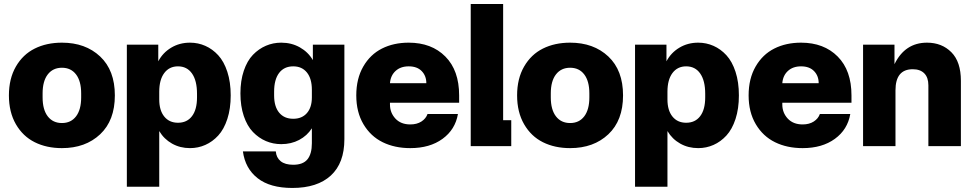

<svg xmlns="http://www.w3.org/2000/svg" viewBox="-20 -720 4787 946"><path d="M285.2 9.8Q209.5 9.8 151.1 -19.3Q92.8 -48.3 58.3 -107.9Q23.9 -167.5 23.9 -250Q23.9 -332.5 58.3 -392.1Q92.8 -451.7 151.1 -480.7Q209.5 -509.8 285.2 -509.8Q400.9 -509.8 473.4 -441.7Q545.9 -373.5 545.9 -250Q545.9 -126.5 473.4 -58.3Q400.9 9.8 285.2 9.8ZM189.9 -240.2Q189.9 -179.7 215.3 -146.7Q240.7 -113.8 285.2 -113.8Q329.6 -113.8 354.7 -146.7Q379.9 -179.7 379.9 -240.2V-259.8Q379.9 -320.3 354.7 -353.3Q329.6 -386.2 285.2 -386.2Q240.7 -386.2 215.3 -353.3Q189.9 -320.3 189.9 -259.8Z M605 200.2V-500H759.8V-418Q782.2 -460.4 823.5 -485.1Q864.7 -509.8 916 -509.8Q956.1 -509.8 991.5 -494.1Q1026.9 -478.5 1055.2 -447.8Q1083.5 -417 1100.1 -366.2Q1116.7 -315.4 1116.7 -250Q1116.7 -184.6 1100.1 -133.8Q1083.5 -83 1055.2 -52.2Q1026.9 -21.5 991.5 -5.9Q956.1 9.8 916 9.8Q867.2 9.8 827.6 -12.5Q788.1 -34.7 764.6 -74.2V200.2ZM764.6 -230Q764.6 -176.3 789.3 -145.8Q814 -115.2 856.9 -115.2Q901.4 -115.2 926 -147.7Q950.7 -180.2 950.7 -240.2V-257.8Q950.7 -322.8 926 -357.9Q901.4 -393.1 856.9 -393.1Q814 -393.1 789.3 -360.1Q764.6 -327.1 764.6 -268.1Z M1420.4 206.1Q1310.5 206.1 1249.3 158Q1188 109.9 1176.8 25.9H1338.9Q1341.3 56.6 1362.8 74.2Q1384.3 91.8 1424.8 91.8Q1473.1 91.8 1494.9 64.9Q1516.6 38.1 1516.6 -14.2V-87.9Q1493.2 -51.3 1453.9 -30.5Q1414.6 -9.8 1365.7 -9.8Q1325.7 -9.8 1290.3 -24.9Q1254.9 -40 1226.3 -69.6Q1197.8 -99.1 1181.2 -148.2Q1164.6 -197.3 1164.6 -259.8Q1164.6 -322.3 1181.2 -371.3Q1197.8 -420.4 1226.3 -450Q1254.9 -479.5 1290.3 -494.6Q1325.7 -509.8 1365.7 -509.8Q1416.5 -509.8 1457.5 -486.6Q1498.5 -463.4 1521.5 -423.8V-500H1676.8V-34.2Q1676.8 83.5 1610.1 144.8Q1543.5 206.1 1420.4 206.1ZM1330.6 -250Q1330.6 -194.8 1355.5 -164.8Q1380.4 -134.8 1424.8 -134.8Q1467.8 -134.8 1492.2 -162.8Q1516.6 -190.9 1516.6 -240.2V-277.8Q1516.6 -332.5 1492.2 -362.8Q1467.8 -393.1 1424.8 -393.1Q1379.9 -393.1 1355.2 -360.6Q1330.6 -328.1 1330.6 -268.1Z M2001.5 9.8Q1924.8 9.8 1865.5 -19.3Q1806.2 -48.3 1770.8 -107.9Q1735.4 -167.5 1735.4 -250Q1735.4 -332.5 1769.8 -392.1Q1804.2 -451.7 1861.8 -480.7Q1919.4 -509.8 1993.7 -509.8Q2106.4 -509.8 2174.3 -441.4Q2242.2 -373 2242.2 -250V-213.9H1901.4V-205.1Q1901.4 -164.6 1928.2 -135.7Q1955.1 -106.9 2001.5 -106.9Q2034.2 -106.9 2056.4 -121.3Q2078.6 -135.7 2086.4 -158.2H2236.3Q2223.1 -81.5 2160.4 -35.9Q2097.7 9.8 2001.5 9.8ZM1901.4 -310.1H2080.6Q2080.6 -346.2 2057.9 -369.6Q2035.2 -393.1 1993.7 -393.1Q1953.6 -393.1 1929 -370.4Q1904.3 -347.7 1901.4 -310.1Z M2299.3 0V-700.2H2459V-127.9H2499V0Z M2789.1 9.8Q2713.4 9.8 2655 -19.3Q2596.7 -48.3 2562.3 -107.9Q2527.8 -167.5 2527.8 -250Q2527.8 -332.5 2562.3 -392.1Q2596.7 -451.7 2655 -480.7Q2713.4 -509.8 2789.1 -509.8Q2904.8 -509.8 2977.3 -441.7Q3049.8 -373.5 3049.8 -250Q3049.8 -126.5 2977.3 -58.3Q2904.8 9.8 2789.1 9.8ZM2693.8 -240.2Q2693.8 -179.7 2719.2 -146.7Q2744.6 -113.8 2789.1 -113.8Q2833.5 -113.8 2858.6 -146.7Q2883.8 -179.7 2883.8 -240.2V-259.8Q2883.8 -320.3 2858.6 -353.3Q2833.5 -386.2 2789.1 -386.2Q2744.6 -386.2 2719.2 -353.3Q2693.8 -320.3 2693.8 -259.8Z M3108.9 200.2V-500H3263.7V-418Q3286.1 -460.4 3327.4 -485.1Q3368.7 -509.8 3419.9 -509.8Q3460 -509.8 3495.4 -494.1Q3530.8 -478.5 3559.1 -447.8Q3587.4 -417 3604 -366.2Q3620.6 -315.4 3620.6 -250Q3620.6 -184.6 3604 -133.8Q3587.4 -83 3559.1 -52.2Q3530.8 -21.5 3495.4 -5.9Q3460 9.8 3419.9 9.8Q3371.1 9.8 3331.5 -12.5Q3292 -34.7 3268.6 -74.2V200.2ZM3268.6 -230Q3268.6 -176.3 3293.2 -145.8Q3317.9 -115.2 3360.8 -115.2Q3405.3 -115.2 3429.9 -147.7Q3454.6 -180.2 3454.6 -240.2V-257.8Q3454.6 -322.8 3429.9 -357.9Q3405.3 -393.1 3360.8 -393.1Q3317.9 -393.1 3293.2 -360.1Q3268.6 -327.1 3268.6 -268.1Z M3934.6 9.8Q3857.9 9.8 3798.6 -19.3Q3739.3 -48.3 3703.9 -107.9Q3668.5 -167.5 3668.5 -250Q3668.5 -332.5 3702.9 -392.1Q3737.3 -451.7 3794.9 -480.7Q3852.5 -509.8 3926.8 -509.8Q4039.6 -509.8 4107.4 -441.4Q4175.3 -373 4175.3 -250V-213.9H3834.5V-205.1Q3834.5 -164.6 3861.3 -135.7Q3888.2 -106.9 3934.6 -106.9Q3967.3 -106.9 3989.5 -121.3Q4011.7 -135.7 4019.5 -158.2H4169.4Q4156.2 -81.5 4093.5 -35.9Q4030.8 9.8 3934.6 9.8ZM3834.5 -310.1H4013.7Q4013.7 -346.2 3991 -369.6Q3968.3 -393.1 3926.8 -393.1Q3886.7 -393.1 3862.1 -370.4Q3837.4 -347.7 3834.5 -310.1Z M4232.4 0V-500H4387.2V-403.8Q4439 -509.8 4547.4 -509.8Q4620.6 -509.8 4667.5 -462.6Q4714.4 -415.5 4714.4 -321.8V0H4554.2V-299.8Q4554.2 -337.9 4534.2 -358.4Q4514.2 -378.9 4477.1 -378.9Q4392.1 -378.9 4392.1 -274.9V0Z"/></svg>

Font: TASA Orbiter Display Black
Style: Regular
Weight: 900
Designer: Weizhong Zhang
Version: Version 1.000;Glyphs 3.1.2 (3151)